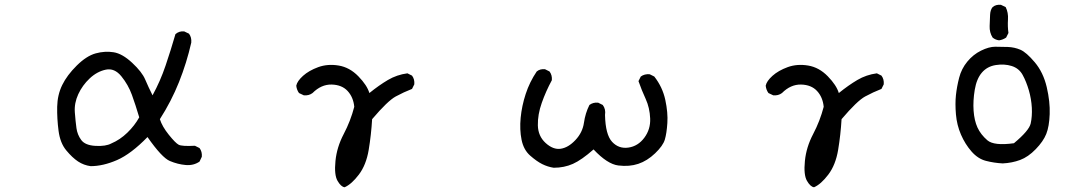

<svg xmlns="http://www.w3.org/2000/svg" viewBox="-20 -704 4540 818"><path d="M366.2 3.9Q336.9 0 312.5 -16.1Q288.1 -32.2 262.2 -63.5Q236.3 -94.7 229.5 -146.5Q222.7 -198.2 223.6 -249Q224.6 -299.8 245.1 -341.8Q265.6 -383.8 307.1 -424.8Q348.6 -465.8 387.7 -476.6Q426.8 -487.3 463.9 -481.4Q501 -475.6 543 -436.5Q585 -397.5 598.6 -365.2Q612.3 -333 629.9 -297.9Q663.1 -358.4 685.5 -424.8Q708 -491.2 727.5 -558.6Q743.2 -572.3 764.6 -570.3L785.2 -560.5Q796.9 -544.9 794.9 -522.5Q775.4 -436.5 742.7 -354.5Q710 -272.5 661.1 -196.3Q670.9 -165 699.2 -129.9Q727.5 -94.7 741.2 -87.4Q754.9 -80.1 810.5 -83L830.1 -73.2Q841.8 -57.6 839.8 -36.1L830.1 -15.6Q804.7 2 771 -1Q737.3 -3.9 703.6 -18.1Q669.9 -32.2 608.4 -120.1Q538.1 -47.9 478.5 -22Q418.9 3.9 366.2 3.9ZM454.1 -92.8Q491.2 -108.4 522.5 -138.7Q553.7 -168.9 573.2 -204.1Q557.6 -256.8 542 -299.8Q526.4 -342.8 497.1 -378.9Q467.8 -415 430.7 -407.2Q393.6 -399.4 362.3 -370.1Q331.1 -340.8 313.5 -302.7Q295.9 -264.6 298.8 -225.6Q301.8 -186.5 305.7 -158.2Q309.6 -129.9 326.2 -107.4Q342.8 -85 386.7 -82.5Q430.7 -80.1 454.1 -92.8Z M1448.2 93.8Q1432.6 91.8 1418 66.4Q1403.3 41 1409.2 -18.1Q1415 -77.1 1444.3 -132.8Q1473.6 -188.5 1489.3 -249Q1485.4 -290 1460.9 -316.4Q1436.5 -342.8 1392.6 -343.8Q1348.6 -344.7 1311.5 -307.6Q1295.9 -295.9 1274.4 -297.9L1253.9 -307.6Q1244.1 -321.3 1242.2 -338.9Q1246.1 -358.4 1271 -380.9Q1295.9 -403.3 1335.9 -418Q1376 -432.6 1422.9 -424.8Q1469.7 -417 1506.8 -378.9Q1543.9 -340.8 1553.7 -307.6Q1594.7 -340.8 1632.8 -363.3Q1670.9 -385.7 1715.8 -391.6L1735.4 -381.8Q1747.1 -366.2 1745.1 -344.7L1735.4 -325.2Q1700.2 -311.5 1666 -293Q1631.8 -274.4 1565.4 -196.3Q1561.5 -129.9 1550.8 -65.4Q1540 -1 1508.8 40Q1477.5 81.1 1448.2 93.8Z M2338.9 10.7Q2313.5 6.8 2290 -4.9Q2266.6 -16.6 2238.8 -41Q2210.9 -65.4 2202.1 -108.4Q2193.4 -151.4 2198.2 -202.1Q2203.1 -252.9 2219.7 -303.7Q2236.3 -354.5 2266.6 -399.4Q2280.3 -411.1 2301.8 -409.2L2321.3 -399.4Q2333 -383.8 2331.1 -362.3Q2305.7 -315.4 2288.1 -265.6Q2270.5 -215.8 2271.5 -169.9Q2272.5 -124 2304.7 -94.7Q2336.9 -65.4 2369.1 -70.3Q2401.4 -75.2 2431.6 -107.4Q2461.9 -139.6 2467.8 -180.7Q2473.6 -221.7 2491.2 -256.8Q2506.8 -268.6 2528.3 -266.6L2547.9 -256.8Q2561.5 -239.3 2557.6 -213.9Q2559.6 -129.9 2587.9 -99.6Q2616.2 -69.3 2657.2 -75.2Q2698.2 -81.1 2725.1 -117.2Q2752 -153.3 2750 -199.2Q2748 -245.1 2731 -282.2Q2713.9 -319.3 2700.2 -358.4L2710 -377.9Q2725.6 -389.6 2748 -387.7L2767.6 -377.9Q2802.7 -333 2814.5 -278.3Q2826.2 -223.6 2823.2 -179.7Q2820.3 -135.7 2812.5 -109.4Q2804.7 -83 2771 -50.8Q2737.3 -18.6 2699.2 -5.9Q2661.1 6.8 2614.3 1Q2567.4 -4.9 2508.8 -67.4Q2458 -22.5 2420.9 -5.9Q2383.8 10.7 2338.9 10.7Z M3448.2 93.8Q3432.6 91.8 3418 66.4Q3403.3 41 3409.2 -18.1Q3415 -77.1 3444.3 -132.8Q3473.6 -188.5 3489.3 -249Q3485.4 -290 3460.9 -316.4Q3436.5 -342.8 3392.6 -343.8Q3348.6 -344.7 3311.5 -307.6Q3295.9 -295.9 3274.4 -297.9L3253.9 -307.6Q3244.1 -321.3 3242.2 -338.9Q3246.1 -358.4 3271 -380.9Q3295.9 -403.3 3335.9 -418Q3376 -432.6 3422.9 -424.8Q3469.7 -417 3506.8 -378.9Q3543.9 -340.8 3553.7 -307.6Q3594.7 -340.8 3632.8 -363.3Q3670.9 -385.7 3715.8 -391.6L3735.4 -381.8Q3747.1 -366.2 3745.1 -344.7L3735.4 -325.2Q3700.2 -311.5 3666 -293Q3631.8 -274.4 3565.4 -196.3Q3561.5 -129.9 3550.8 -65.4Q3540 -1 3508.8 40Q3477.5 81.1 3448.2 93.8Z M4252 -7.8Q4214.8 -9.8 4180.7 -18.6Q4146.5 -27.3 4119.1 -58.6Q4091.8 -89.8 4074.2 -130.4Q4056.6 -170.9 4052.7 -216.8Q4048.8 -262.7 4052.7 -298.8Q4056.6 -335 4066.4 -373Q4076.2 -411.1 4101.1 -441.4Q4126 -471.7 4159.7 -488.3Q4193.4 -504.9 4219.7 -504.9Q4246.1 -504.9 4273.9 -503.9Q4301.8 -502.9 4327.1 -492.2Q4352.5 -481.4 4388.7 -438.5Q4424.8 -395.5 4439.5 -333Q4454.1 -270.5 4452.1 -217.8Q4450.2 -165 4437.5 -133.3Q4424.8 -101.6 4392.6 -68.4Q4360.4 -35.2 4326.2 -22.5Q4292 -9.8 4252 -7.8ZM4299.8 -93.8Q4364.3 -147.5 4371.1 -177.7Q4377.9 -208 4376 -245.1Q4374 -282.2 4363.3 -319.3Q4352.5 -356.4 4336.9 -384.8Q4321.3 -413.1 4290 -422.9Q4258.8 -432.6 4222.2 -426.8Q4185.5 -420.9 4163.1 -394.5Q4140.6 -368.2 4132.8 -321.3Q4125 -274.4 4127.9 -232.4Q4130.9 -190.4 4144.5 -160.6Q4158.2 -130.9 4186.5 -106.4Q4214.8 -82 4299.8 -93.8ZM4236.3 -532.2Q4220.7 -534.2 4209 -543.9Q4195.3 -565.4 4196.3 -592.8Q4197.3 -620.1 4198.2 -641.1Q4199.2 -662.1 4209 -673.8Q4222.7 -685.5 4244.1 -683.6L4264.6 -673.8Q4276.4 -650.4 4274.4 -620.6Q4272.5 -590.8 4276.4 -563.5L4266.6 -543.9Q4252 -534.2 4236.3 -532.2Z"/></svg>

Font: JasonHandwriting2
Style: Regular
Weight: 400
Version: Version 1.05.10